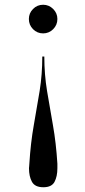

<svg xmlns="http://www.w3.org/2000/svg" viewBox="-20 -550 358 808"><path d="M103.5 139Q109 51 122.2 -23.2Q135.5 -97.5 146.8 -167.2Q158 -237 158 -312H166.5Q166.5 -237 178 -167.2Q189.5 -97.5 202.8 -23.2Q216 51 221.5 139V158Q221.5 192.5 209.5 215.2Q197.5 238 162.5 238Q127 238 114.5 215.2Q102 192.5 102 158Q102 153.5 102.8 149Q103.5 144.5 103.5 139ZM221.5 -470Q221.5 -445 203.8 -427.2Q186 -409.5 161.5 -409.5Q136.5 -409.5 119 -427.2Q101.5 -445 101.5 -470Q101.5 -494.5 119 -512.2Q136.5 -530 161.5 -530Q186 -530 203.8 -512.2Q221.5 -494.5 221.5 -470Z"/></svg>

Font: Bodoni* 24pt
Style: Regular
Weight: 400
Version: Version 2.3